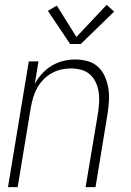

<svg xmlns="http://www.w3.org/2000/svg" viewBox="-20 -774 540 794"><path d="M13 0 99 -520H139L124 -427Q136 -450 154 -469.5Q172 -489 194.5 -502.5Q217 -516 242 -522Q267 -528 292 -528Q318 -528 343 -521Q368 -514 386 -497Q404 -480 414 -457Q424 -434 428 -409Q432 -384 430.5 -357.5Q429 -331 425 -305L375 0H334L386 -311Q389 -332 390 -354Q391 -376 387.5 -396.5Q384 -417 375 -435.5Q366 -454 351 -467Q336 -480 315.5 -485.5Q295 -491 273 -491Q253 -491 233 -486.5Q213 -482 194 -471.5Q175 -461 160 -445.5Q145 -430 134.5 -411.5Q124 -393 118 -373Q112 -353 108 -333L53 0ZM270 -592 178 -729 215 -751 296 -621 421 -754 452 -726 314 -592Z"/></svg>

Font: Iosevka SS04 XLt Obl
Style: Regular
Weight: 200
Italic angle: -9°
Monospace: yes
Designer: Belleve Invis
Foundry: Belleve Invis
Version: Version 19.0.0; ttfautohint (v1.8.4)